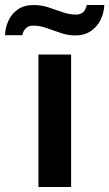

<svg xmlns="http://www.w3.org/2000/svg" viewBox="-85 -744 435 764"><path d="M68 0V-527H198V0ZM-65 -604Q-64 -634 -51.5 -661.5Q-39 -689 -14 -706.5Q11 -724 49 -724Q80 -724 108.5 -714.5Q137 -705 164 -695.5Q191 -686 218 -686Q236 -686 246.5 -696Q257 -706 260 -724H330Q329 -694 316 -666.5Q303 -639 277.5 -621Q252 -603 214 -603Q185 -603 156 -613Q127 -623 100 -632.5Q73 -642 47 -642Q29 -642 18 -631.5Q7 -621 4 -604Z"/></svg>

Font: Archivo SemiExpanded SemiBold
Style: Regular
Weight: 600
Width: 6
Designer: Hector Gatti
Foundry: Omnibus-Type
Version: Version 2.001